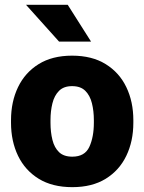

<svg xmlns="http://www.w3.org/2000/svg" viewBox="-20 -770 602 800"><path d="M25.9 -258.8V-269Q25.9 -346.2 55.2 -407Q84.5 -467.8 141.1 -502.9Q197.8 -538.1 280.3 -538.1Q363.3 -538.1 420.2 -502.9Q477.1 -467.8 506.3 -407Q535.6 -346.2 535.6 -269V-258.8Q535.6 -181.6 506.3 -120.8Q477.1 -60.1 420.4 -25.1Q363.8 9.8 281.2 9.8Q198.2 9.8 141.4 -25.1Q84.5 -60.1 55.2 -120.8Q25.9 -181.6 25.9 -258.8ZM190.4 -269V-258.8Q190.4 -219.2 198.5 -187Q206.5 -154.8 226.1 -136Q245.6 -117.2 281.2 -117.2Q333.5 -117.2 352.3 -158.2Q371.1 -199.2 371.1 -258.8V-269Q371.1 -307.6 363 -339.8Q355 -372.1 335.4 -391.6Q315.9 -411.1 280.3 -411.1Q245.6 -411.1 226.1 -391.6Q206.5 -372.1 198.5 -339.8Q190.4 -307.6 190.4 -269ZM262.2 -750 359.4 -596.7H226.1L88.4 -750Z"/></svg>

Font: Vazirmatn RD UI Black
Style: Regular
Weight: 900
Designer: Saber Rastikerdar
Foundry: Saber Rastikerdar
Version: Version 33.003